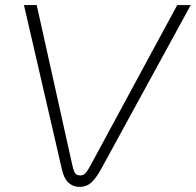

<svg xmlns="http://www.w3.org/2000/svg" viewBox="-20 -720 768 753"><path d="M292 13Q266 13 248 -4Q230 -21 222 -59L74 -700H124L263 -75Q267 -56 272.5 -44Q278 -32 295 -32Q309 -32 318 -44Q327 -56 337 -75L675 -700H728L376 -56Q356 -20 337.5 -3.5Q319 13 292 13Z"/></svg>

Font: MuseoModerno Thin ExtraLight
Style: Italic
Weight: 250
Italic angle: -9°
Version: Version 1.003